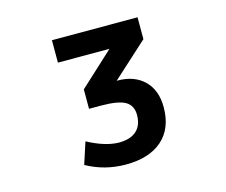

<svg xmlns="http://www.w3.org/2000/svg" viewBox="-104 -873 1207 1026"><g transform="rotate(-15 500.0 -360.0)"><path d="M261.7 -732.4H735.4V-611.3L540 -433.6H543.9Q636.7 -433.6 691.4 -380.4Q746.1 -327.1 746.1 -232.4Q746.1 -115.2 674.3 -51.8Q602.5 11.7 472.7 11.7Q355.5 11.7 255.9 -43.9L294.9 -164.1Q391.6 -112.3 466.8 -111.3Q530.3 -111.3 564 -141.6Q597.7 -171.9 597.7 -229.5Q597.7 -281.2 559.1 -304.2Q520.5 -327.1 422.9 -327.1H358.4V-434.6L546.9 -608.4H261.7Z"/></g></svg>

Font: GenEi Gothic M Regular
Style: Bold
Weight: 700
Designer: o_tamon (Modified); [Source Han Sans]
Ryoko NISHIZUKA  (kana & ideographs); Paul D. Hunt (Latin, Greek & Cyrillic); Wenl
Version: Version 1.1a;Original Version 1.004